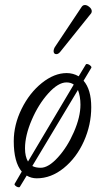

<svg xmlns="http://www.w3.org/2000/svg" viewBox="-20 -714 399 783"><path d="M225.1 -502Q217.3 -492.7 209 -493.2Q200.7 -493.7 199 -501.7Q197.3 -509.8 203.1 -521L313 -686Q317.4 -692.4 324 -693.4Q330.6 -694.3 336.7 -690.9Q342.8 -687.5 347.9 -682.4Q353 -677.2 354 -671.1Q355 -665 352.1 -660.2ZM61 47.9Q59.1 50.8 53.2 49.3Q47.4 47.9 42.5 43.2Q37.6 38.6 40 35.2L68.8 -14.2Q36.1 -52.7 36.1 -138.2Q36.1 -205.1 68.1 -270Q100.1 -335 150.6 -375.5Q201.2 -416 252 -416Q278.3 -416 300.8 -402.8L330.1 -451.2Q332.5 -454.1 338.4 -452.4Q344.2 -450.7 349.4 -445.6Q354.5 -440.4 352.1 -437L320.8 -384.8Q352.1 -349.1 352.1 -276.9Q352.1 -204.6 322 -137.7Q292 -70.8 240.2 -28.8Q188.5 13.2 129.9 13.2Q107.4 13.2 88.9 2ZM82 -108.9Q82 -75.7 94.2 -55.2L280.8 -369.1Q269 -377.9 251 -377.9Q217.3 -377.9 177 -333.3Q136.7 -288.6 109.4 -224.9Q82 -161.1 82 -108.9ZM146 -29.8Q177.7 -29.8 216.3 -72.3Q254.9 -114.7 281.5 -176Q308.1 -237.3 308.1 -287.1Q308.1 -320.8 297.9 -347.2L111.8 -37.1Q125 -29.8 146 -29.8Z"/></svg>

Font: Junicode SmCond Light
Style: Italic
Weight: 300
Width: 4
Italic angle: -11°
Designer: Peter S. Baker
Version: Version 2.206